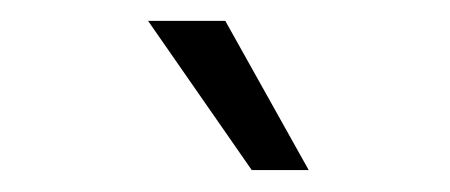

<svg xmlns="http://www.w3.org/2000/svg" viewBox="-20 -778 424 181"><path d="M217.3 -617.7 119.6 -758.3H192.4L271 -617.7Z"/></svg>

Font: Inter Tight Light
Style: Regular
Weight: 300
Designer: Rasmus Andersson
Foundry: rsms
Version: Version 3.004